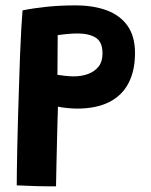

<svg xmlns="http://www.w3.org/2000/svg" viewBox="-20 -664 545 694"><path d="M40.5 6Q40.5 -11.5 41 -48.2Q41.5 -85 42.5 -134.8Q43.5 -184.5 45.2 -241.2Q47 -298 48.8 -355.8Q50.5 -413.5 52.5 -466.2Q54.5 -519 57 -560.8Q59.5 -602.5 61.5 -626.5Q104 -635 151.5 -639.8Q199 -644.5 253 -644.5Q318 -644.5 366.2 -626.5Q414.5 -608.5 441.2 -570.5Q468 -532.5 468 -472Q468 -408.5 444.5 -363.5Q421 -318.5 374.5 -295Q328 -271.5 258.5 -271.5Q243 -271.5 222.8 -273.5Q202.5 -275.5 189.5 -278.5Q189 -264.5 188 -230Q187 -195.5 186 -152.2Q185 -109 184 -65.8Q183 -22.5 182.5 9.5Q172 9.5 153 9.5Q134 9.5 112.5 8.8Q91 8 71.5 7.2Q52 6.5 40.5 6ZM187.5 -393.5Q200 -391.5 216 -389.8Q232 -388 247.5 -388Q274.5 -388 298 -396.5Q321.5 -405 336 -423Q350.5 -441 350.5 -471Q350.5 -512.5 326 -527.8Q301.5 -543 261 -543Q245.5 -543 227.5 -541.5Q209.5 -540 188.5 -537Q188.5 -534.5 188.5 -520.8Q188.5 -507 188.2 -488Q188 -469 188 -449.5Q188 -430 187.8 -414.5Q187.5 -399 187.5 -393.5Z"/></svg>

Font: Grandstander Thin SemiBold
Style: Regular
Weight: 600
Version: Version 1.200